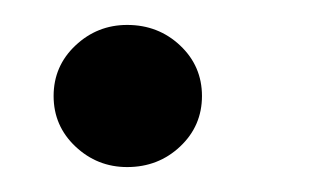

<svg xmlns="http://www.w3.org/2000/svg" viewBox="-20 -360 260 154"><path d="M82 -226Q58 -226 40.5 -242.5Q23 -259 23 -283Q23 -307 40.5 -323.5Q58 -340 82 -340Q107 -340 124.5 -323.5Q142 -307 142 -283Q142 -259 124.5 -242.5Q107 -226 82 -226Z"/></svg>

Font: Alumni Sans Thin
Style: Bold Italic
Weight: 700
Italic angle: -8°
Version: Version 1.016